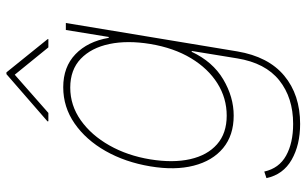

<svg xmlns="http://www.w3.org/2000/svg" viewBox="-206 -574 995 624"><g transform="rotate(-90 292.0 -261.5)"><path d="M201.7 215.9Q133.5 215.9 85.4 188.4Q37.3 160.9 25.6 106.5L46.9 99.4Q57.5 147.4 98.7 170.3Q139.9 193.2 201.7 193.2Q286.9 193.2 343.4 148.1Q399.9 103 414.8 11.4L438.9 -136.4H436.1Q404.1 -68.2 346.8 -34.1Q289.4 0 228.7 0Q164.8 0 123.2 -34.4Q81.7 -68.9 66.1 -130Q50.4 -191.1 63.9 -271.3Q77.4 -352.3 113.6 -416.2Q149.9 -480.1 203.1 -517Q256.4 -554 321 -554Q387.1 -554 428.4 -514.2Q469.8 -474.4 481.5 -406.2H484.4L507.1 -545.5H529.8L437.5 11.4Q420.5 112.6 358.5 164.2Q296.5 215.9 201.7 215.9ZM228.7 -22.7Q285.5 -22.7 333.6 -52.9Q381.7 -83.1 415.3 -138.8Q448.9 -194.6 461.6 -271.3Q473.7 -345.2 461.5 -403.9Q449.2 -462.7 413.5 -497Q377.8 -531.2 319.6 -531.2Q262.1 -531.2 213.6 -497Q165.1 -462.7 131.9 -403.9Q98.7 -345.2 86.6 -271.3Q74.6 -197.4 87.2 -141.5Q99.8 -85.6 135.5 -54.2Q171.2 -22.7 228.7 -22.7ZM237.5 -602.3 361.7 -711.6 450.5 -602.3H477.5L477 -605.1L369.3 -738.6H363.6L210 -605.1L210.5 -602.3Z"/></g></svg>

Font: Inter UI Thin
Style: Italic
Weight: 100
Italic angle: -9.39999°
Designer: Rasmus Andersson
Foundry: rsms
Version: 3.2;8d6f07862